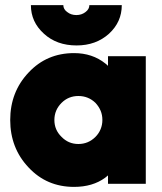

<svg xmlns="http://www.w3.org/2000/svg" viewBox="-20 -720 636 752"><path d="M101 -700Q101 -634 152 -588Q202 -542 280 -542Q356 -542 407 -588Q457 -634 457 -700H330Q330 -684 315 -673Q300 -661 279 -661Q258 -661 243 -673Q228 -684 228 -700ZM403 -500V-462Q401 -464 398.5 -466.5Q396 -469 393 -471Q342 -512 270 -512Q163 -512 92 -436Q20 -360 20 -250Q20 -140 92 -64Q163 12 270 12Q343 12 392 -24Q395 -26 397.5 -28.5Q400 -31 403 -33V0H551V-500ZM287 -344Q326 -344 354 -317Q367 -303 374 -286.5Q381 -270 381 -250Q381 -231 374 -214Q367 -197 354 -184Q326 -156 287 -156Q248 -156 221 -184Q193 -211 193 -250Q193 -289 221 -317Q248 -344 287 -344Z"/></svg>

Font: Unageo
Style: Black
Weight: 900
Designer: Richard Sepsi
Foundry: Richard Sepsi
Version: Version 2.000